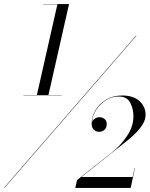

<svg xmlns="http://www.w3.org/2000/svg" viewBox="-37 -826 738 947"><path d="M78.5 -357.5H145L246 -804.5H175.5V-806H303.5L202 -357.5H267.5V-356H78.5ZM633.5 -650H636L-14.5 100H-17ZM607.5 101H334.5L343 62L517 -75.5Q557.5 -108 589.2 -154.8Q621 -201.5 621 -253Q621 -290 605 -320Q589 -350 548 -350Q515 -350 486 -332Q457 -314 438 -285Q419 -256 417 -223.5Q420.5 -234 431.2 -241Q442 -248 454.5 -248Q467.5 -248 478.5 -239.2Q489.5 -230.5 489.5 -214.5Q489.5 -196.5 478.8 -186.2Q468 -176 452 -176Q436.5 -176 425.8 -186.2Q415 -196.5 415 -215.5Q415 -250.5 434 -282.5Q453 -314.5 487 -334.8Q521 -355 566 -355Q620.5 -355 650.8 -327.5Q681 -300 681 -259.5Q681 -237 668.2 -215.2Q655.5 -193.5 636.5 -174Q617.5 -154.5 598 -138.5Q578.5 -122.5 565 -112L364.5 47H617L627 2H628.5Z"/></svg>

Font: Bodoni* 72pt
Style: Italic
Weight: 400
Italic angle: -13°
Version: Version 2.3